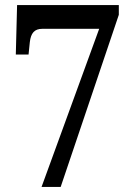

<svg xmlns="http://www.w3.org/2000/svg" viewBox="-20 -733 523 753"><path d="M143 0H218L446 -675V-713H47L42 -519H92L97 -568C101 -603 115 -620 146 -620H369Z"/></svg>

Font: Noto Serif Condensed Semi
Style: Regular
Weight: 600
Width: 3
Designer: Monotype Design Team
Foundry: Monotype Imaging Inc.
Version: Version 1.002